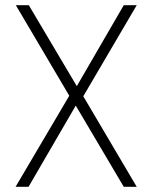

<svg xmlns="http://www.w3.org/2000/svg" viewBox="-20 -720 588 740"><path d="M40 0 247 -351 41 -700H91L276 -388L457 -700H507L301 -349L507 0H457L272 -313L90 0Z"/></svg>

Font: DM Sans 18pt ExtraLight
Style: Regular
Weight: 250
Designer: Colophon Foundry, Jonny Pinhorn
Foundry: Colophon Foundry
Version: Version 4.004;gftools[0.9.30]